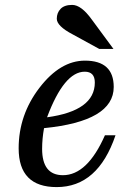

<svg xmlns="http://www.w3.org/2000/svg" viewBox="-20 -744 530 779"><path d="M210 15.1Q55.7 15.1 55.7 -142.1Q55.7 -277.8 140.1 -387.9Q224.6 -498 324.7 -498Q441.4 -498 441.4 -391.1Q441.4 -252 158.7 -224.1Q150.9 -181.2 150.9 -140.1Q150.9 -33.2 235.4 -33.2Q334.5 -33.2 405.8 -195.3H448.7Q377.4 15.1 210 15.1ZM170.9 -268.1Q364.7 -294.4 364.7 -409.2Q364.7 -453.1 323.7 -453.1Q240.2 -453.1 170.9 -268.1ZM440.4 -545.4H382.8L274.9 -604.5Q210.4 -638.2 210.4 -668Q210.4 -691.9 225.8 -708Q241.2 -724.1 272.9 -724.1Q309.6 -724.1 352.5 -664.6Z"/></svg>

Font: Munson
Style: Italic
Weight: 400
Italic angle: -12°
Designer: Paul James MIller
Foundry: High-Logic / Made with FontCreator
Version: Version 2.10;May 5, 2019;FontCreator 11.5.0.2430 64-bit